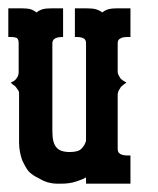

<svg xmlns="http://www.w3.org/2000/svg" viewBox="-20 -442 379 462"><path d="M0 -353V-400.9V-421.9H33.2Q45.9 -421.9 53.2 -419.9Q60.1 -418 67.9 -412.1Q74.7 -417.5 83 -419.9Q90.3 -421.9 103 -421.9H131.8V-353H130.9Q106 -353 106 -337.9V-126Q106 -97.2 116.2 -86.9Q125 -76.2 147.9 -76.2Q168 -76.2 175.8 -84Q184.1 -92.3 187 -103V-337.9Q187 -345.7 182.1 -349.1Q176.8 -353 163.1 -353H160.2V-421.9H189Q202.6 -421.9 210 -419.9Q218.8 -417.5 226.1 -412.1Q232.9 -417.5 241.2 -419.9Q248.5 -421.9 259.8 -421.9H293.9V-353H287.1Q274.4 -353 269 -349.1Q263.2 -346.2 263.2 -337.9V-270Q263.2 -264.6 266.1 -259.8Q270 -252.9 271 -252Q273.4 -249.5 284.2 -243.2Q276.4 -238.3 271 -232.9Q268.1 -227.5 266.1 -225.1Q264.2 -221.7 263.2 -215.8V-83Q263.2 -78.1 266.1 -74.2Q271.5 -67.9 287.1 -67.9H293.9V0H187V-15.1Q178.2 -9.8 162.1 -4.9Q147 0 127 0H116.2Q107.4 0 96.2 -2.9Q85 -5.9 73.2 -13.2Q59.1 -19.5 49.8 -28.8Q42 -37.6 33.2 -57.1Q26.4 -76.2 25.9 -97.2V-216.8Q25.9 -223.1 22 -227.1Q19.5 -231.4 16.1 -234.9Q11.7 -237.3 5.9 -243.2Q10.7 -245.1 16.1 -249Q19.5 -252.4 22 -256.8Q24.9 -261.7 24.9 -269V-337.9Q24.9 -345.7 22 -349.1Q19 -353 4.9 -353Z"/></svg>

Font: Wyoming
Style: Regular
Weight: 400
Designer: Old Hat Creative
Version: Version 2.00 2016